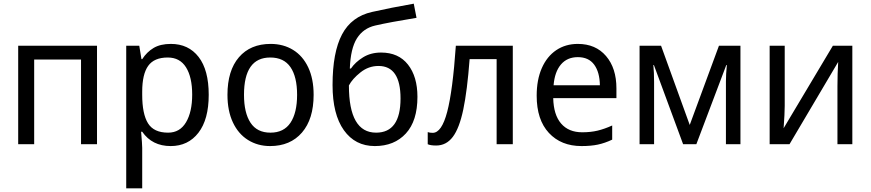

<svg xmlns="http://www.w3.org/2000/svg" viewBox="-20 -785 4739 1045"><path d="M508 0H421V-461H166V0H79V-536H508Z M1116 -269Q1116 -135 1060 -62.5Q1004 10 909 10Q808 10 754 -68H748Q754 1 754 20V240H667V-536H738L750 -463H754Q779 -502 816 -524Q853 -546 910 -546Q1006 -546 1061 -475Q1116 -404 1116 -269ZM754 -286V-269Q754 -165 785.5 -114Q817 -63 895 -63Q959 -63 992.5 -119.5Q1026 -176 1026 -270Q1026 -365 992.5 -418.5Q959 -472 893 -472Q819 -472 786.5 -426.5Q754 -381 754 -286Z M1450 10Q1383 10 1330 -23Q1277 -56 1247.5 -119Q1218 -182 1218 -269Q1218 -401 1280.5 -473.5Q1343 -546 1453 -546Q1522 -546 1575 -513.5Q1628 -481 1657.5 -418.5Q1687 -356 1687 -269Q1687 -137 1623.5 -63.5Q1560 10 1450 10ZM1452 -63Q1525 -63 1561 -117Q1597 -171 1597 -269Q1597 -367 1561 -419.5Q1525 -472 1451 -472Q1308 -472 1308 -269Q1308 -171 1343.5 -117Q1379 -63 1452 -63Z M2005 -720Q2107 -743 2232 -765L2247 -688Q2100 -664 2022 -646Q1957 -631 1922.5 -576Q1888 -521 1884 -412H1890Q1914 -447 1956 -473Q1998 -499 2054 -499Q2149 -499 2200.5 -433.5Q2252 -368 2252 -258Q2252 -127 2189 -58.5Q2126 10 2020 10Q1913 10 1851.5 -76.5Q1790 -163 1790 -322Q1790 -500 1841.5 -597.5Q1893 -695 2005 -720ZM2160 -249Q2160 -426 2040 -426Q1986 -426 1942 -391Q1898 -356 1879 -320Q1879 -63 2027 -63Q2160 -63 2160 -249Z M2683 0V-463H2536Q2523 -291 2501.5 -189Q2480 -87 2444.5 -40Q2409 7 2354 7Q2323 7 2308 0V-66Q2319 -62 2335 -62Q2384 -62 2414 -176.5Q2444 -291 2461 -536H2771V0Z M3335 -304V-251H2991Q2993 -160 3034 -112.5Q3075 -65 3149 -65Q3195 -65 3232.5 -74Q3270 -83 3312 -102V-25Q3272 -6 3234 2Q3196 10 3145 10Q3034 10 2967.5 -61.5Q2901 -133 2901 -264Q2901 -351 2929 -414.5Q2957 -478 3007.5 -512Q3058 -546 3125 -546Q3222 -546 3278.5 -480Q3335 -414 3335 -304ZM2993 -321H3245Q3244 -392 3214 -433Q3184 -474 3125 -474Q3067 -474 3033 -434Q2999 -394 2993 -321Z M4010 0H3931V-342Q3931 -381 3936 -431H3933L3770 0H3698L3539 -431H3536Q3540 -391 3540 -339V0H3461V-536H3578L3734 -105L3893 -536H4010Z M4251 -209Q4251 -168 4245 -87L4513 -536H4619V0H4538V-316Q4538 -346 4539 -383.5Q4540 -421 4542 -448L4277 0H4169V-536H4251Z"/></svg>

Font: Noto Sans Display
Style: Regular
Weight: 400
Designer: Monotype Design team
Foundry: Monotype Imaging Inc.
Version: Version 1.000